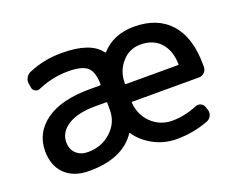

<svg xmlns="http://www.w3.org/2000/svg" viewBox="-92 -718 1076 868"><g transform="rotate(-20 446.5 -284.0)"><path d="M150.4 -168.9Q150.4 -133.8 172.4 -113.8Q194.3 -93.8 228.5 -93.8Q293.9 -93.8 339.8 -135.7Q385.7 -177.7 385.7 -238.3V-273.4Q385.7 -277.3 380.9 -277.3H332Q244.1 -277.3 197.3 -247.1Q150.4 -216.8 150.4 -168.9ZM494.1 -239.3Q490.2 -239.3 490.2 -235.4Q495.1 -175.8 535.2 -136.7Q577.1 -96.7 635.7 -96.7Q694.3 -96.7 755.9 -122.1Q768.6 -127 780.8 -121.6Q793 -116.2 796.9 -103.5L802.7 -86.9Q806.6 -72.3 800.3 -59.1Q793.9 -45.9 780.3 -40Q706.1 -11.7 626 -11.7Q565.4 -11.7 513.7 -40Q463.9 -67.4 435.5 -109.4Q435.5 -111.3 433.6 -111.3Q431.6 -111.3 431.6 -109.4Q366.2 -11.7 206.1 -11.7Q205.1 -11.7 203.1 -11.7Q130.9 -11.7 88.9 -52.2Q46.9 -92.8 46.9 -164.1Q46.9 -252 120.6 -305.2Q194.3 -358.4 332 -358.4H380.9Q385.7 -358.4 385.7 -362.3Q384.8 -421.9 360.4 -444.3Q335 -467.8 268.6 -467.8Q192.4 -467.8 122.1 -437.5Q110.4 -431.6 98.6 -437.5Q86.9 -443.4 85 -456.1L82 -474.6Q79.1 -490.2 86.4 -503.9Q93.8 -517.6 107.4 -523.4Q181.6 -555.7 268.6 -555.7Q406.2 -555.7 453.1 -492.2Q456.1 -488.3 459 -491.2Q517.6 -555.7 616.2 -555.7Q728.5 -555.7 790 -486.8Q851.6 -418 851.6 -288.1Q851.6 -282.2 851.6 -273.4Q850.6 -259.8 839.8 -249.5Q829.1 -239.3 814.5 -239.3ZM490.2 -328.1Q490.2 -324.2 494.1 -324.2H744.1Q748 -324.2 748 -328.1Q748 -328.1 748 -328.1Q746.1 -393.6 711.9 -431.6Q676.8 -469.7 616.2 -469.7Q562.5 -469.7 527.3 -429.7Q490.2 -388.7 490.2 -328.1Z"/></g></svg>

Font: Gen Jyuu GothicL Medium
Style: Regular
Weight: 500
Designer: [Source Han Sans]
Ryoko NISHIZUKA  (kana & ideographs); Paul D. Hunt (Latin, Greek & Cyrillic); Wenlong ZHANG  (bopomofo
Version: Version 1.002.20150607